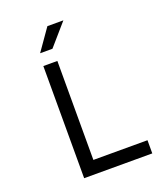

<svg xmlns="http://www.w3.org/2000/svg" viewBox="-181 -1164 1112 1287"><g transform="rotate(-20 375.0 -521.0)"><path d="M194 0V-800H294V-94H680V0ZM203 -888 311 -1042H425L291 -888Z"/></g></svg>

Font: Martian Mono SemiExpanded Light
Style: Regular
Weight: 300
Width: 6
Monospace: yes
Designer: Roman Shamin
Foundry: Evil Martians
Version: Version 0.930